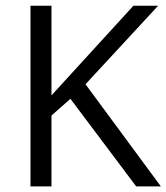

<svg xmlns="http://www.w3.org/2000/svg" viewBox="-20 -663 592 683"><path d="M284.2 -363.3 552.2 0H464.4L230.5 -311.5L163.1 -252V0H88.4V-642.6H163.1V-323.7L454.6 -642.6H542.5Z"/></svg>

Font: Khula Regular
Style: Regular
Weight: 400
Designer: Erin McLaughlin, Steve Matteson
Version: Version 1.000;PS 1.0;hotconv 1.0.72;makeotf.lib2.5.5900